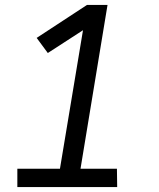

<svg xmlns="http://www.w3.org/2000/svg" viewBox="-20 -755 640 775"><path d="M50 0V-74H222L315 -633L173 -541L128 -602L331 -735H414L305 -74H452L453 0Z"/></svg>

Font: Iosevka Plex Etoile
Style: Italic
Weight: 400
Italic angle: -9°
Designer: Belleve Invis
Foundry: Belleve Invis
Version: Version 25.1.1; ttfautohint (v1.8.4)